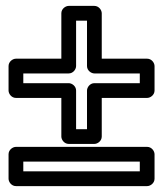

<svg xmlns="http://www.w3.org/2000/svg" viewBox="-20 -606 553 651"><path d="M238 -168V-299C238 -314 224 -324 213 -324H59V-357H213C228 -357 238 -371 238 -382V-536H275V-382C275 -367 289 -357 300 -357H454V-324H300C285 -324 275 -310 275 -299V-168ZM188 -143C188 -132 198 -118 213 -118H300C311 -118 325 -128 325 -143V-274H479C490 -274 504 -284 504 -299V-382C504 -393 494 -407 479 -407H325V-561C325 -572 315 -586 300 -586H213C202 -586 188 -576 188 -561V-407H34C23 -407 9 -397 9 -382V-299C9 -288 19 -274 34 -274H188ZM59 -25V-58H454V-25ZM9 0C9 11 19 25 34 25H479C490 25 504 15 504 0V-83C504 -94 494 -108 479 -108H34C23 -108 9 -98 9 -83Z"/></svg>

Font: Falling Sky
Style: Ou
Weight: 400
Designer: Paul D. Hunt
Foundry: Adobe Systems Incorporated
Version: Version 1.02